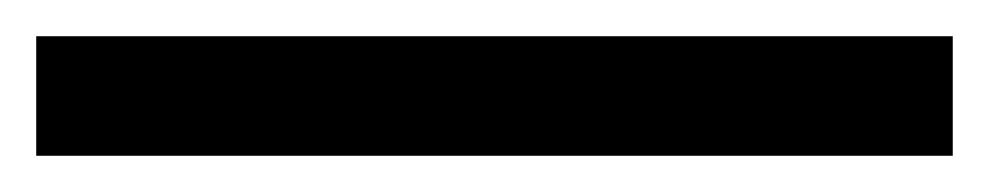

<svg xmlns="http://www.w3.org/2000/svg" viewBox="-23 -846 546 106"><path d="M503 -760H-3V-826H503Z"/></svg>

Font: Noto Sans Kannada
Style: Regular
Weight: 400
Designer: Jelle Bosma - Monotype Design Team
Foundry: Monotype Imaging Inc.
Version: Version 2.003